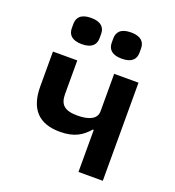

<svg xmlns="http://www.w3.org/2000/svg" viewBox="-134 -843 867 949"><g transform="rotate(20 300.0 -368.5)"><path d="M385 0H513V-516H385V-319C385 -280 348 -260 284 -260C216 -260 191 -284 191 -340V-516H63V-333C63 -214 119 -155 230 -155C306 -155 345 -181 380 -221H385ZM184 -599C239 -599 257 -625 257 -657V-679C257 -711 239 -737 184 -737C129 -737 111 -711 111 -679V-657C111 -625 129 -599 184 -599ZM394 -599C449 -599 467 -625 467 -657V-679C467 -711 449 -737 394 -737C339 -737 321 -711 321 -679V-657C321 -625 339 -599 394 -599Z"/></g></svg>

Font: IBM Mono SemiBold
Style: Regular
Weight: 600
Monospace: yes
Designer: Mike Abbink, Paul van der Laan, Pieter van Rosmalen
Foundry: Bold Monday
Version: Version 2.3